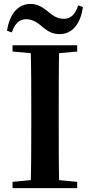

<svg xmlns="http://www.w3.org/2000/svg" viewBox="-20 -975 466 995"><path d="M16.5 -815.6 41.4 -807.1C55.6 -851.6 80.8 -875.5 114.9 -875.5C153 -875.5 179.1 -853.5 202.9 -833.4C225.6 -815 249.6 -798.2 288.4 -798.2C353 -798.2 397 -848.3 409.7 -938.5L385.3 -947C371 -902.5 348 -877.4 310.3 -877.4C272.6 -877.4 248.5 -898.9 223.8 -919C200.3 -937.3 175.1 -954.7 138 -954.7C74.4 -954.7 29.6 -904.3 16.5 -815.6ZM45.1 0H380.1V-32.6L226 -47.3H198.2L45.1 -32.6ZM138.6 0H287C284.3 -115.1 284.3 -231.2 284.3 -346.9V-393.6C284.3 -510.8 284.3 -627.1 287 -740.5H138.6C142.1 -625.4 142.1 -510 142.1 -393.6V-346.1C142.1 -229 142.1 -112.9 138.6 0ZM45.1 -707.9 198.2 -694.2H226L380.1 -707.9V-740.5H45.1Z"/></svg>

Font: Source Han Serif TW VF
Style: Regular
Weight: 250
Designer: Ryoko NISHIZUKA 西塚涼子 (kana & ideographs); Frank Grießhammer (Latin, Greek & Cyrillic); Wenlong ZHANG 张文龙 (bopomofo); San
Foundry: Adobe
Version: Version 2.002;hotconv 1.1.0;makeotfexe 2.6.0